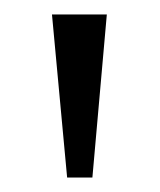

<svg xmlns="http://www.w3.org/2000/svg" viewBox="-20 -734 221 266"><path d="M73 -488H108L128 -714H52Z"/></svg>

Font: Noto Serif Light
Style: Regular
Weight: 300
Designer: Monotype Design Team
Foundry: Monotype Imaging Inc.
Version: Version 2.013